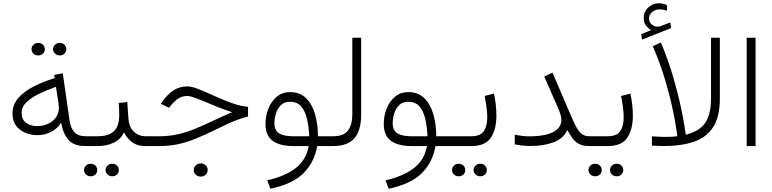

<svg xmlns="http://www.w3.org/2000/svg" viewBox="-20 -887 4690 1166"><path d="M302.2 -588.4Q302.2 -604 314 -615.2Q325.7 -626.5 342.8 -626.5Q359.9 -626.5 371.3 -615.5Q382.8 -604.5 382.8 -588.4Q382.8 -572.3 371.3 -561.3Q359.9 -550.3 342.8 -550.3Q325.7 -550.3 314 -561.5Q302.2 -572.8 302.2 -588.4ZM171.4 -588.4Q171.4 -604 183.1 -615.2Q194.8 -626.5 211.9 -626.5Q229 -626.5 240.5 -615.5Q252 -604.5 252 -588.4Q252 -572.3 240.5 -561.3Q229 -550.3 211.9 -550.3Q194.8 -550.3 183.1 -561.5Q171.4 -572.8 171.4 -588.4ZM497.6 0Q427.7 0 395 -38.3Q362.3 -76.7 351.6 -141.6Q328.6 -106 290.8 -86.2Q252.9 -66.4 208 -66.4Q143.1 -66.4 99.4 -101.1Q55.7 -135.7 55.7 -197.3Q55.7 -250 89.8 -290.3Q124 -330.6 182.1 -360.6Q240.2 -390.6 312 -412.6L309.1 -432.1L361.3 -442.4L401.9 -158.2Q408.7 -109.4 431.9 -84.5Q455.1 -59.6 498.5 -59.6H521V0ZM337.4 -231Q337.4 -238.8 336.7 -246.3Q335.9 -253.9 335 -262.2L319.8 -359.9Q265.6 -340.3 218 -317.6Q170.4 -294.9 140.9 -266.6Q111.3 -238.3 111.3 -201.2Q111.3 -161.1 138.4 -141.1Q165.5 -121.1 207.5 -121.1Q241.2 -121.1 271 -134.8Q300.8 -148.4 319.1 -173.1Q337.4 -197.8 337.4 -231Z M500.5 -59.6H573.7Q637.7 -59.6 670.7 -89.4Q703.6 -119.1 704.1 -187.5Q704.1 -208.5 703.1 -226.8Q702.1 -245.1 700.7 -261.2L752.9 -267.6L759.8 -168.5Q763.2 -115.7 792.7 -87.6Q822.3 -59.6 864.3 -59.6H883.8V0H863.8Q809.6 0 777.1 -27.8Q744.6 -55.7 733.4 -84Q713.4 -41 670.7 -20.5Q627.9 0 573.2 0H500.5ZM621.1 145.5Q621.1 129.9 632.8 118.7Q644.5 107.4 661.6 107.4Q678.7 107.4 690.2 118.4Q701.7 129.4 701.7 145.5Q701.7 161.6 690.2 172.6Q678.7 183.6 661.6 183.6Q644.5 183.6 632.8 172.4Q621.1 161.1 621.1 145.5ZM490.2 145.5Q490.2 129.9 502 118.7Q513.7 107.4 530.8 107.4Q547.9 107.4 559.3 118.4Q570.8 129.4 570.8 145.5Q570.8 161.6 559.3 172.6Q547.9 183.6 530.8 183.6Q513.7 183.6 502 172.4Q490.2 161.1 490.2 145.5Z M1156.7 145.5Q1156.7 128.9 1168.9 117.2Q1181.2 105.5 1199.2 105.5Q1216.8 105.5 1229 116.9Q1241.2 128.4 1241.2 145.5Q1241.2 162.1 1229 173.8Q1216.8 185.5 1199.2 185.5Q1181.2 185.5 1168.9 173.8Q1156.7 162.1 1156.7 145.5ZM864.3 -59.6H947.3Q1010.3 -59.6 1064.2 -72.5Q1118.2 -85.4 1169.4 -106.7Q1220.7 -127.9 1274.4 -153.8Q1328.1 -179.7 1390.1 -205.6Q1348.6 -218.8 1306.9 -235.4Q1265.1 -252 1227.5 -267.8Q1189.9 -283.7 1161.4 -293.9Q1132.8 -304.2 1117.7 -304.2Q1083 -304.2 1058.8 -285.9Q1034.7 -267.6 1015.1 -243.2L1006.3 -232.4L957 -256.3L962.9 -265.1Q993.2 -310.1 1030.8 -336.2Q1068.4 -362.3 1118.2 -362.3Q1145 -362.3 1188 -345Q1231 -327.6 1282.5 -304.2Q1334 -280.8 1386.7 -261.5Q1439.5 -242.2 1486.3 -238.3V-179.2Q1450.7 -171.4 1406.2 -153.6Q1361.8 -135.7 1292.5 -101.1Q1225.6 -68.4 1170.4 -45.7Q1115.2 -22.9 1061.8 -11.5Q1008.3 0 945.8 0H864.3Z M1742.2 -327.6Q1800.8 -327.6 1837.9 -291.5Q1875 -255.4 1892.8 -194.6Q1910.6 -133.8 1911.1 -59.6H1983.9V0H1906.2Q1889.6 97.2 1824.5 163.6Q1759.3 230 1622.1 259.3L1603 208Q1711.4 183.6 1775.1 134.3Q1838.9 85 1855 0H1762.7Q1679.2 0 1635.7 -32Q1592.3 -64 1592.3 -135.3Q1592.3 -182.1 1609.4 -226.3Q1626.5 -270.5 1659.9 -299.1Q1693.4 -327.6 1742.2 -327.6ZM1757.8 -59.6H1857.9Q1855.5 -116.7 1844.5 -164.3Q1833.5 -211.9 1809.1 -240.5Q1784.7 -269 1740.7 -269Q1706.1 -269 1685.3 -248Q1664.6 -227.1 1655.5 -196.8Q1646.5 -166.5 1646.5 -138.2Q1646.5 -94.2 1675.5 -76.9Q1704.6 -59.6 1757.8 -59.6Z M1964.4 -59.6H2002.4Q2069.3 -59.6 2094.5 -95.9Q2119.6 -132.3 2119.6 -190.4V-657.7H2173.3V-190.9Q2173.3 -95.7 2132.8 -47.9Q2092.3 0 2002 0H1964.4Z M2460.4 -327.6Q2519 -327.6 2556.2 -291.5Q2593.3 -255.4 2611.1 -194.6Q2628.9 -133.8 2629.4 -59.6H2702.1V0H2624.5Q2607.9 97.2 2542.7 163.6Q2477.5 230 2340.3 259.3L2321.3 208Q2429.7 183.6 2493.4 134.3Q2557.1 85 2573.2 0H2481Q2397.5 0 2354 -32Q2310.5 -64 2310.5 -135.3Q2310.5 -182.1 2327.6 -226.3Q2344.7 -270.5 2378.2 -299.1Q2411.6 -327.6 2460.4 -327.6ZM2476.1 -59.6H2576.2Q2573.7 -116.7 2562.7 -164.3Q2551.8 -211.9 2527.3 -240.5Q2502.9 -269 2459 -269Q2424.3 -269 2403.6 -248Q2382.8 -227.1 2373.8 -196.8Q2364.7 -166.5 2364.7 -138.2Q2364.7 -94.2 2393.8 -76.9Q2422.9 -59.6 2476.1 -59.6Z M2682.1 -59.6H2841.3Q2897.5 -59.6 2918.2 -90.8Q2939 -122.1 2939 -174.3Q2939 -202.6 2934.3 -237.1Q2929.7 -271.5 2923.3 -304.2L2980 -318.8Q2994.6 -248.5 2994.6 -185.1Q2994.6 -101.1 2960.7 -50.5Q2926.8 0 2842.3 0H2682.1ZM2856 145.5Q2856 129.9 2867.7 118.7Q2879.4 107.4 2896.5 107.4Q2913.6 107.4 2925 118.4Q2936.5 129.4 2936.5 145.5Q2936.5 161.6 2925 172.6Q2913.6 183.6 2896.5 183.6Q2879.4 183.6 2867.7 172.4Q2856 161.1 2856 145.5ZM2725.1 145.5Q2725.1 129.9 2736.8 118.7Q2748.5 107.4 2765.6 107.4Q2782.7 107.4 2794.2 118.4Q2805.7 129.4 2805.7 145.5Q2805.7 161.6 2794.2 172.6Q2782.7 183.6 2765.6 183.6Q2748.5 183.6 2736.8 172.4Q2725.1 161.1 2725.1 145.5Z M3389.2 -159.7Q3389.2 -176.8 3381.8 -198Q3374.5 -219.2 3365.2 -239.7L3285.2 -422.4L3335.4 -445.8L3440.9 -199.7Q3460.4 -154.3 3475.8 -123Q3491.2 -91.8 3510.3 -75.7Q3529.3 -59.6 3559.6 -59.6H3584.5V0H3559.6Q3520.5 0 3496.6 -12.7Q3472.7 -25.4 3456.8 -47.4Q3440.9 -69.3 3425.3 -97.2Q3400.9 -44.4 3340.8 -22.5Q3280.8 -0.5 3204.6 -0.5Q3174.8 -0.5 3151.1 -3.2Q3127.4 -5.9 3106 -10.3V-69.3Q3130.9 -64 3153.1 -61.5Q3175.3 -59.1 3197.3 -59.1Q3252 -59.1 3295.4 -69.3Q3338.9 -79.6 3364 -101.8Q3389.2 -124 3389.2 -159.7Z M3564 -59.6H3669.9Q3726.1 -59.6 3746.8 -90.8Q3767.6 -122.1 3767.6 -174.3Q3767.6 -202.6 3762.9 -237.1Q3758.3 -271.5 3752 -304.2L3808.6 -318.8Q3823.2 -248.5 3823.2 -185.1Q3823.2 -101.1 3789.3 -50.5Q3755.4 0 3670.9 0H3564ZM3684.6 145.5Q3684.6 129.9 3696.3 118.7Q3708 107.4 3725.1 107.4Q3742.2 107.4 3753.7 118.4Q3765.1 129.4 3765.1 145.5Q3765.1 161.6 3753.7 172.6Q3742.2 183.6 3725.1 183.6Q3708 183.6 3696.3 172.4Q3684.6 161.1 3684.6 145.5ZM3553.7 145.5Q3553.7 129.9 3565.4 118.7Q3577.1 107.4 3594.2 107.4Q3611.3 107.4 3622.8 118.4Q3634.3 129.4 3634.3 145.5Q3634.3 161.6 3622.8 172.6Q3611.3 183.6 3594.2 183.6Q3577.1 183.6 3565.4 172.4Q3553.7 161.1 3553.7 145.5Z M3934.1 -703.6Q3916 -714.8 3902.6 -731.9Q3889.2 -749 3889.2 -776.9Q3889.2 -816.9 3917.2 -842Q3945.3 -867.2 3980 -867.2Q4005.9 -867.2 4030.3 -856L4030.8 -820.8Q4018.6 -826.2 4007.1 -828.1Q3995.6 -830.1 3984.4 -830.1Q3960.4 -830.1 3940.9 -814.5Q3921.4 -798.8 3921.4 -773.4Q3921.4 -752.4 3939.7 -737.3Q3958 -722.2 3981.4 -725.6Q3983.9 -725.6 3986.3 -726.6Q3988.8 -727.5 3990.7 -728L4050.8 -750.5L4055.7 -716.3L3878.9 -646.5L3874 -679.7ZM4007.8 0Q3991.2 0 3974.1 -1Q3957 -2 3939 -2.9V-59.1Q3963.4 -57.6 3981.4 -56.6Q3999.5 -55.7 4017.6 -55.7Q4043.9 -55.7 4060.8 -56.6Q4077.6 -57.6 4093.3 -59.6Q4093.3 -59.6 4086.9 -105Q4080.6 -150.4 4064.2 -227.8Q4047.9 -305.2 4018.8 -403.1Q3989.7 -501 3944.3 -606.4L3993.7 -628.9Q4038.6 -520.5 4067.9 -420.2Q4097.2 -319.8 4114 -240.7Q4130.9 -161.6 4137.7 -115.2Q4144.5 -68.8 4144.5 -68.8Q4193.4 -81.1 4227.5 -105Q4261.7 -128.9 4279.8 -173.1Q4297.9 -217.3 4297.9 -290V-657.7H4351.6V-288.6Q4351.6 -179.2 4311.5 -116Q4271.5 -52.7 4194.6 -26.4Q4117.7 0 4007.8 0Z M4568.4 -657.7V0H4514.6V-657.7Z"/></svg>

Font: Vazirmatn RD UI ExtraLight
Style: Regular
Weight: 200
Designer: Saber Rastikerdar
Foundry: Saber Rastikerdar
Version: Version 33.003